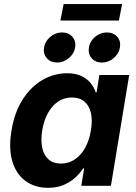

<svg xmlns="http://www.w3.org/2000/svg" viewBox="-20 -898 659 928"><path d="M212.4 9.8Q148.4 9.8 103.3 -23.2Q58.1 -56.2 39.6 -118.2Q21 -180.2 35.6 -267.6Q50.3 -356.4 90.1 -418Q129.9 -479.5 185.5 -511.7Q241.2 -543.9 303.7 -543.9Q345.7 -543.9 373.5 -530.5Q401.4 -517.1 418.2 -496.1Q435.1 -475.1 442.9 -451.2H446.8L460.4 -535.6H604.5L516.1 0H373L386.7 -84H381.8Q365.7 -59.1 341.8 -37.8Q317.9 -16.6 285.6 -3.4Q253.4 9.8 212.4 9.8ZM274.4 -107.4Q312 -107.4 341.8 -127.7Q371.6 -147.9 391.6 -183.8Q411.6 -219.7 419.4 -268.1Q427.7 -316.4 419.4 -352.1Q411.1 -387.7 387.9 -407.2Q364.7 -426.8 327.1 -426.8Q290 -426.8 260.7 -407Q231.4 -387.2 211.7 -351.6Q191.9 -315.9 184.1 -268.1Q176.3 -219.7 184.1 -183.6Q191.9 -147.5 214.8 -127.4Q237.8 -107.4 274.4 -107.4ZM472.7 -595.7Q440.9 -595.7 422.9 -616.9Q404.8 -638.2 409.7 -668.5Q414.6 -699.2 439.9 -720.2Q465.3 -741.2 496.6 -741.2Q528.3 -741.2 546.6 -720.2Q564.9 -699.2 559.6 -668.5Q554.7 -638.2 529.3 -616.9Q503.9 -595.7 472.7 -595.7ZM255.9 -595.7Q224.1 -595.7 206.1 -616.9Q188 -638.2 192.9 -668.5Q198.2 -699.2 223.4 -720.2Q248.5 -741.2 279.8 -741.2Q311.5 -741.2 329.8 -720.2Q348.1 -699.2 343.3 -668.5Q337.9 -638.2 312.5 -616.9Q287.1 -595.7 255.9 -595.7ZM570.3 -878.4 554.7 -798.8H272L287.6 -878.4Z"/></svg>

Font: Inter 20pt
Style: Bold Italic
Weight: 700
Italic angle: -9.3988°
Version: Version 4.001;git-66647c0bb